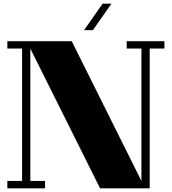

<svg xmlns="http://www.w3.org/2000/svg" viewBox="-20 -1024 934 1044"><path d="M874 -760H794V0H524L145 -760V-40H225V0H20V-40H100V-760H20V-800H370L749 -40V-760H669V-800H874ZM586 -1004H538L437 -860H485Z"/></svg>

Font: Kumar One
Style: Regular
Weight: 400
Designer: Parimal Parmar
Foundry: Indian Type Foundry
Version: Version 1.000;PS 1.000;hotconv 1.0.88;makeotf.lib2.5.647800